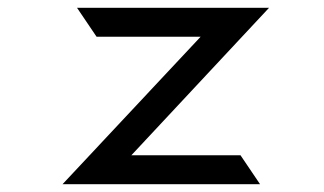

<svg xmlns="http://www.w3.org/2000/svg" viewBox="-20 -471 828 491"><path d="M595 -74H316L668 -451H177L227 -377H493L140 0H645Z"/></svg>

Font: Charger Monospace
Style: Regular
Weight: 400
Designer: Jasper
Foundry: Cannot Into Space Fonts
Version: Version 0.980